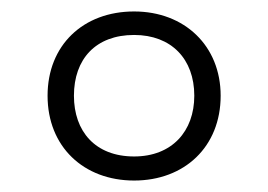

<svg xmlns="http://www.w3.org/2000/svg" viewBox="-20 -744 468 335"><path d="M214 -429C302 -429 365 -488 365 -577C365 -664 302 -724 214 -724C125 -724 63 -665 63 -577C63 -488 126 -429 214 -429ZM214 -471C146 -471 109 -515 109 -577C109 -641 147 -683 214 -683C279 -683 319 -641 319 -577C319 -515 280 -471 214 -471Z"/></svg>

Font: Noto Sans Myanmar UI Light
Style: Regular
Weight: 300
Designer: Monotype Design Team
Foundry: Monotype Imaging Inc.
Version: Version 2.103